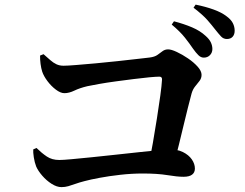

<svg xmlns="http://www.w3.org/2000/svg" viewBox="-20 -839 1040 815"><path d="M844.9 -594.4Q832.8 -594.4 822.3 -604.6Q811.8 -614.8 799.4 -632.3Q785.6 -652.8 765.1 -678.9Q744.5 -705 708.9 -734.7L718.5 -748.6Q760.9 -737.5 795.3 -722.9Q829.6 -708.3 852.5 -686.9Q868.8 -672.6 875.1 -658.8Q881.5 -645 881.5 -631Q881.5 -615.7 871.4 -605.1Q861.2 -594.4 844.9 -594.4ZM611.7 -140.2Q619.9 -180.9 628.9 -232.4Q637.8 -283.9 646.1 -336.4Q654.5 -389 660.4 -432.5Q666.4 -476 667.7 -500.7Q668.7 -513.6 656.5 -513.6Q643.5 -513.6 614 -510.9Q584.5 -508.1 547.3 -503.4Q510.1 -498.8 471.4 -493.5Q432.8 -488.3 400.8 -482.6Q368.7 -477 350.4 -473Q317.9 -465.2 295.5 -454.3Q273.1 -443.5 253.4 -443.5Q237 -443.5 217.1 -458.6Q197.2 -473.6 181.2 -495Q165.3 -516.3 159.1 -535.1Q154.7 -548.9 152.2 -567.5Q149.7 -586.2 150.1 -603.2L164.8 -609Q180.9 -595.1 193.4 -583.9Q205.9 -572.7 219.4 -566.3Q232.8 -560 249.8 -560Q266.3 -560 302.9 -563Q339.4 -566 385.8 -570.1Q432.2 -574.3 478.5 -579.4Q524.8 -584.5 561.8 -588.7Q598.9 -592.8 614.9 -594.8Q636.8 -597.5 648.7 -606.2Q660.6 -614.8 670.4 -622.1Q680.2 -629.4 693.8 -629.4Q707.1 -629.4 730.4 -618.5Q753.8 -607.6 777.9 -591.2Q802.1 -574.8 818.9 -556.1Q835.6 -537.5 835.6 -521.3Q835.6 -507.2 827.2 -495.9Q818.8 -484.7 808.6 -472.5Q798.5 -460.2 793.3 -442.4Q786.7 -416.9 777.7 -382.2Q768.8 -347.6 759.3 -307Q749.7 -266.5 739.2 -224Q728.6 -181.5 717.7 -140.2ZM240.9 -44.7Q221.2 -44.7 199.1 -58.7Q177 -72.8 159.4 -93.2Q141.7 -113.6 133.5 -132.4Q126.8 -149.9 123.5 -171.2Q120.2 -192.4 121.1 -204.8L134.8 -211Q157.1 -189.1 178.9 -174.5Q200.8 -159.9 231.7 -159.9Q246.8 -159.9 283.4 -163.2Q320 -166.4 369.1 -171.5Q418.3 -176.6 471 -182.3Q523.7 -188 570.8 -193.1Q617.9 -198.2 651.3 -201.5Q684.6 -204.7 694.1 -204.7Q731.2 -206.1 756.2 -193.7Q781.2 -181.3 794.3 -162.3Q807.3 -143.4 807.3 -123.4Q807.3 -106.9 795.5 -97.8Q783.6 -88.6 759.2 -88.6Q732.4 -88.6 690.5 -95.6Q648.6 -102.5 586.6 -102.5Q538.6 -102.5 490.5 -97Q442.4 -91.6 403 -84.2Q363.5 -76.9 338.8 -70.2Q316.6 -64.5 300.3 -58.6Q284 -52.7 270 -48.7Q256 -44.7 240.9 -44.7ZM943.2 -673.4Q928.3 -673.4 918.1 -684.5Q907.9 -695.5 893.1 -714.2Q879.4 -732 860.3 -753.9Q841.1 -775.8 801.5 -806.3L810.4 -819.4Q853.2 -810.7 886.8 -798.5Q920.4 -786.3 940.8 -770.6Q960.3 -756.5 968.2 -741.1Q976.1 -725.8 976.1 -708.6Q976.1 -692.5 967.5 -683Q958.8 -673.4 943.2 -673.4Z"/></svg>

Font: Noto Serif SC ExtraLight
Style: Regular
Weight: 200
Designer: Ryoko NISHIZUKA 西塚涼子 (kana & ideographs); Frank Grießhammer (Latin, Greek & Cyrillic); Wenlong ZHANG 张文龙 (bopomofo); San
Foundry: Adobe
Version: Version 2.002-H1;hotconv 1.1.0;makeotfexe 2.6.0